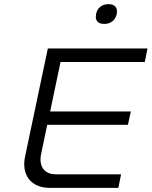

<svg xmlns="http://www.w3.org/2000/svg" viewBox="-20 -903 729 923"><path d="M210 -670 101 -153C81 -62 129 0 218 0H549L562 -65H249C192 -65 165 -104 178 -164L207 -303H595L609 -367H221L271 -605H676L689 -670ZM442 -834C436 -806 449 -788 481 -788C513 -788 534 -806 541 -834V-836C547 -865 533 -883 502 -883C469 -883 448 -865 442 -836Z"/></svg>

Font: LT Wave Text Light Italic
Style: Regular
Weight: 300
Designer: Daniel Lyons
Version: Version 2.5 (Glyphs App)